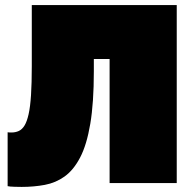

<svg xmlns="http://www.w3.org/2000/svg" viewBox="-20 -720 755 755"><path d="M65 15Q57 15 37.5 14.5Q18 14 10 12V-200Q13 -199 25 -199Q41 -199 54 -205Q67 -211 76.5 -226.5Q86 -242 92.5 -271Q99 -300 102 -346.5Q105 -393 105 -460V-700H675V0H411V-488H349V-440Q349 -316 335 -233Q321 -150 295 -100.5Q269 -51 234 -26Q199 -1 156 7Q113 15 65 15Z"/></svg>

Font: Golos Text Black
Style: Regular
Weight: 900
Designer: A.Korolkova, Vitaly Kuzmin
Foundry: ParaType Ltd
Version: Version 2.004